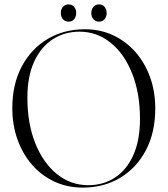

<svg xmlns="http://www.w3.org/2000/svg" viewBox="-20 -843 762 873"><path d="M366 -710Q435.5 -710 494 -682.8Q552.5 -655.5 595.5 -606.8Q638.5 -558 662.2 -492.5Q686 -427 686 -350Q686 -241 643.5 -160.2Q601 -79.5 526.8 -34.8Q452.5 10 356.5 10Q286.5 10 228 -17Q169.5 -44 126.5 -93Q83.5 -142 59.8 -208Q36 -274 36 -351.5Q36 -460 78.8 -540.5Q121.5 -621 196 -665.5Q270.5 -710 366 -710ZM616.5 -303Q616.5 -419 581 -508.5Q545.5 -598 483.2 -648.5Q421 -699 341.5 -699Q273 -699 219.5 -664.2Q166 -629.5 135.2 -562.5Q104.5 -495.5 104.5 -399Q104.5 -282 140.2 -192.2Q176 -102.5 238.5 -51.8Q301 -1 381.5 -1Q450 -1 503 -35.8Q556 -70.5 586.2 -137.8Q616.5 -205 616.5 -303ZM291.5 -744.5Q276 -744.5 266.2 -755.8Q256.5 -767 256.5 -783.5Q256.5 -800.5 266.2 -811.8Q276 -823 291.5 -823Q307.5 -823 317 -811.8Q326.5 -800.5 326.5 -783.5Q326.5 -767 317 -755.8Q307.5 -744.5 291.5 -744.5ZM430 -744.5Q414.5 -744.5 404.8 -755.8Q395 -767 395 -783.5Q395 -800.5 404.8 -811.8Q414.5 -823 430 -823Q446 -823 455.5 -811.8Q465 -800.5 465 -783.5Q465 -767 455.5 -755.8Q446 -744.5 430 -744.5Z"/></svg>

Font: Fraunces 144pt Light
Style: Regular
Weight: 300
Version: Version 1.000;[b76b70a41]